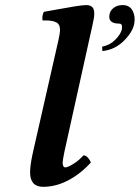

<svg xmlns="http://www.w3.org/2000/svg" viewBox="-20 -718 545 748"><path d="M208 -563Q213.9 -588.9 213.9 -604Q212.4 -626.5 196.8 -631.8Q188.5 -636.7 167 -638.2H146Q145 -641.1 145 -647.9Q145 -660.2 150.9 -671.9Q163.6 -673.8 202.9 -681.2Q242.2 -688.5 272.7 -693.4Q303.2 -698.2 316.9 -698.2Q323.7 -698.2 331.1 -695.8Q336.9 -692.9 340.8 -689Q347.2 -681.2 347.2 -665Q347.2 -655.8 345.2 -644.5Q343.3 -633.3 338.6 -612.3Q334 -591.3 332 -583L231 -127Q224.1 -93.8 224.1 -84Q224.1 -65.9 234.9 -65.9Q243.7 -65.9 265.6 -79.3Q287.6 -92.8 305.2 -112.8Q314.5 -112.8 322.8 -103.3Q331.1 -93.8 334 -85Q294.9 -41.5 246.6 -15.9Q198.2 9.8 147.9 9.8Q97.2 9.8 97.2 -46.9Q97.2 -72.3 106.9 -118.2ZM458 -698.2Q484.9 -698.2 496.6 -676.3Q508.3 -654.3 502.9 -625Q496.6 -592.8 462.2 -558.6Q427.7 -524.4 378.9 -519L377.9 -536.1Q408.2 -542 429.4 -563.5Q450.7 -585 455.1 -605Q458 -626 444.8 -626Q397.9 -626 407.2 -664.1Q409.7 -677.2 423.3 -687.7Q437 -698.2 458 -698.2Z"/></svg>

Font: Common Serif
Style: Bold Italic
Weight: 700
Italic angle: -12°
Designer: Philipp H. Poll, Khaled Hosny
Foundry: Stefan Peev, Context Ltd.
Version: Version 1.026